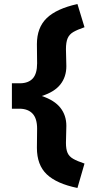

<svg xmlns="http://www.w3.org/2000/svg" viewBox="-20 -726 467 952"><path d="M364 206Q261 185 212 138.5Q163 92 163 7L164 -88Q164 -138 142 -162Q120 -186 79 -187H39V-313H81Q122 -314 143 -337.5Q164 -361 164 -412L163 -507Q163 -589 211.5 -636Q260 -683 364 -706L399 -591Q364 -579 344 -567.5Q324 -556 315.5 -536.5Q307 -517 307 -482L309 -398Q309 -345 279.5 -307.5Q250 -270 187 -250Q250 -229 279.5 -191.5Q309 -154 309 -102L307 -18Q307 14 315 32Q323 50 343 61.5Q363 73 399 85Z"/></svg>

Font: Lexend Deca
Style: Bold
Weight: 700
Designer: Bonnie Shaver-Troup, Thomas Jockin
Foundry: Lexend
Version: Version 1.008; ttfautohint (v1.8.4.7-5d5b)